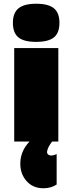

<svg xmlns="http://www.w3.org/2000/svg" viewBox="-20 -757 389 1027"><path d="M259 0Q237 28 232.5 49.5Q228 71 251 75Q267 75 283 67V230Q253 250 212 250Q154 250 119.5 208.5Q85 167 89 107Q93 47 138 0H56V-500H292V0ZM49 -635Q49 -688 79 -712.5Q109 -737 174 -737Q239 -737 268.5 -712.5Q298 -688 298 -635Q298 -581 268.5 -557Q239 -533 173 -533Q108 -533 78.5 -557Q49 -581 49 -635Z"/></svg>

Font: Fivo Sans Modern ExtBlk
Style: Regular
Weight: 950
Designer: Alexander Slobzheninov
Foundry: Alexander Slobzheninov
Version: 1.0